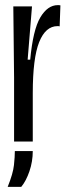

<svg xmlns="http://www.w3.org/2000/svg" viewBox="-20 -553 260 750"><path d="M35 0V-250L32 -528H105L88 -320H98Q109 -437 137.5 -485Q166 -533 206 -533Q213 -533 216 -532L213 -450Q210 -451 205 -451Q158 -451 133 -388.5Q108 -326 108 -189V0ZM10 177Q31 125 34.5 92Q38 59 38 37H108Q108 78 95 116Q82 154 63 177Z"/></svg>

Font: Bricolage Grotesque 48pt Condensed Light
Style: Regular
Weight: 300
Width: 3
Designer: Mathieu Triay
Foundry: Atelier Triay
Version: Version 1.000; ttfautohint (v1.8.4.7-5d5b);gftools[0.9.32]